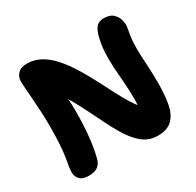

<svg xmlns="http://www.w3.org/2000/svg" viewBox="-157 -893 1115 1090"><g transform="rotate(-30 400.5 -348.5)"><path d="M131 18Q88 18 70.5 -1.5Q53 -21 53 -46Q53 -67 56.5 -87Q60 -107 65 -136.5Q70 -166 73.5 -215Q77 -264 77 -342Q77 -385 74.5 -431.5Q72 -478 69 -520.5Q66 -563 63.5 -594.5Q61 -626 61 -638Q61 -668 81 -689Q101 -710 140 -710Q185 -710 224 -690Q263 -670 296.5 -635Q330 -600 359.5 -555.5Q389 -511 415.5 -462.5Q442 -414 466.5 -365.5Q491 -317 514.5 -274.5Q538 -232 561.5 -200Q585 -168 609 -152L510 -106Q522 -111 536 -122.5Q550 -134 560 -158.5Q570 -183 570 -227Q570 -287 565.5 -341Q561 -395 558 -445Q555 -495 557.5 -543.5Q560 -592 573 -643Q584 -682 601 -698.5Q618 -715 646 -715Q688 -715 709 -694.5Q730 -674 736 -646.5Q742 -619 737 -597Q727 -549 725 -508Q723 -467 725 -427Q727 -387 729.5 -342.5Q732 -298 732 -242Q732 -167 721.5 -108.5Q711 -50 678.5 -16.5Q646 17 581 17Q543 17 512.5 1.5Q482 -14 456 -42.5Q430 -71 407 -108.5Q384 -146 361.5 -191Q339 -236 315 -285Q291 -334 263.5 -384Q236 -434 203 -482L234 -488Q240 -454 242.5 -430.5Q245 -407 246 -387Q247 -367 247 -342Q247 -248 239 -172Q231 -96 216 -41Q209 -13 188 2.5Q167 18 131 18Z"/></g></svg>

Font: Shantell Sans ExtraBold
Style: Regular
Weight: 800
Designer: Stephen Nixon, Anya Danilova, Shantell Martin
Foundry: Arrow Type
Version: Version 1.011;[c5ecc13dd]